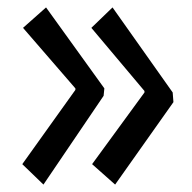

<svg xmlns="http://www.w3.org/2000/svg" viewBox="-20 -593 518 517"><path d="M40 -151 183 -351V-355L42 -518L104 -573L261 -355L259 -335L97 -96ZM228 -151 369 -344V-348L226 -518L283 -573L445 -344L447 -318L290 -96Z"/></svg>

Font: Bahianita
Style: Regular
Weight: 400
Designer: Pablo Cosgaya & Dani Raskovsky
Foundry: Pablo Cosgaya & Dani Raskovsky
Version: Version 1.008